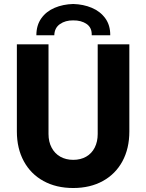

<svg xmlns="http://www.w3.org/2000/svg" viewBox="-20 -944 740 972"><path d="M65.4 -278.3V-719.7H225.6V-265.6Q225.6 -226.1 241.5 -196.3Q257.3 -166.5 285.6 -150.6Q314 -134.8 350.6 -134.8Q388.2 -134.8 416.3 -150.9Q444.3 -167 459.5 -196.8Q474.6 -226.6 474.6 -265.6V-719.7H634.8V-278.3Q634.8 -192.4 599.9 -127.7Q564.9 -63 500.7 -27.6Q436.5 7.8 350.6 7.8Q264.6 7.8 200.2 -27.6Q135.7 -63 100.6 -127.7Q65.4 -192.4 65.4 -278.3ZM538.1 -765.6H444.3Q445.8 -803.7 418.7 -822.5Q391.6 -841.3 350.6 -840.8Q311 -841.3 283.4 -822Q255.9 -802.7 254.9 -765.6H164.1Q164.1 -815.9 189 -851.1Q213.9 -886.2 256.3 -904.3Q298.8 -922.4 350.6 -923.8Q402.3 -922.4 445.1 -904.3Q487.8 -886.2 513.2 -851.1Q538.6 -815.9 538.1 -765.6Z"/></svg>

Font: Reddit Sans Fudge ExtraBold
Style: Regular
Weight: 800
Designer: Stephen Hutchings
Foundry: Reddit
Version: Version 1.011